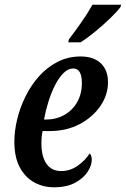

<svg xmlns="http://www.w3.org/2000/svg" viewBox="-20 -786 535 816"><path d="M209 10Q163 10 124.5 -11.5Q86 -33 63.5 -76Q41 -119 41 -184Q41 -229 53 -279Q65 -329 88.5 -376.5Q112 -424 146 -462Q180 -500 224.5 -523Q269 -546 323 -546Q378 -546 408.5 -517Q439 -488 439 -437Q439 -382 406 -334.5Q373 -287 317.5 -258Q262 -229 192 -229H161Q156 -206 156 -177Q156 -121 177.5 -90Q199 -59 240 -59Q279 -59 311.5 -82.5Q344 -106 361 -134Q370 -126 370 -107Q370 -83 352.5 -56Q335 -29 299.5 -9.5Q264 10 209 10ZM176 -278Q219 -278 253.5 -297.5Q288 -317 308 -352Q328 -387 328 -433Q328 -495 291 -495Q270 -495 250.5 -476Q231 -457 214.5 -425Q198 -393 186 -354.5Q174 -316 167 -278ZM270 -606 273 -619Q296 -649 324.5 -689.5Q353 -730 373 -766H495L492 -756Q478 -737 448.5 -708.5Q419 -680 385 -652Q351 -624 322 -606Z"/></svg>

Font: Noto Serif ExtraCondensed SemiBold
Style: Italic
Weight: 600
Width: 2
Italic angle: -12°
Designer: Monotype Design Team
Foundry: Monotype Imaging Inc.
Version: Version 2.013